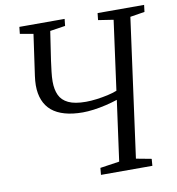

<svg xmlns="http://www.w3.org/2000/svg" viewBox="-83 -817 821 892"><g transform="rotate(-10 328.0 -371.5)"><path d="M321.5 0 324.5 -32.5 415.5 -46 454.5 -330.5Q429 -322 399.2 -315Q369.5 -308 340.8 -304.2Q312 -300.5 289.5 -300.5Q241.5 -300.5 205 -310.8Q168.5 -321 144.2 -341.2Q120 -361.5 107.8 -391.8Q95.5 -422 95.5 -462Q95.5 -472.5 96.5 -483.5Q97.5 -494.5 99 -506L126.5 -699.5L64 -710.5L67.5 -743H281L277.5 -710.5L205.5 -699.5L185 -563Q181.5 -536 178.5 -511.5Q175.5 -487 175.5 -465.5Q175.5 -428 187.8 -401.5Q200 -375 229.8 -360.8Q259.5 -346.5 312.5 -346.5Q335 -346.5 362.2 -350Q389.5 -353.5 415.5 -359.2Q441.5 -365 460 -372.5L504.5 -699.5L433 -710.5L436.5 -743H656L652 -710.5L583.5 -699.5L494.5 -46L566.5 -32.5L564 0Z"/></g></svg>

Font: Merriweather 60pt Light
Style: Italic
Weight: 300
Italic angle: -7.8°
Version: Version 2.101